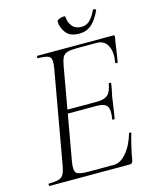

<svg xmlns="http://www.w3.org/2000/svg" viewBox="-116 -853 742 931"><g transform="rotate(-15 255.0 -388.0)"><path d="M15 0Q13 0 13 -6Q13 -12 15 -12Q48 -12 65 -17Q82 -22 90 -37Q98 -52 103 -81L185 -544Q193 -587 181.5 -600Q170 -613 122 -613Q119 -613 119 -619Q119 -625 122 -625H503Q511 -625 509 -616Q506 -598 502.5 -575Q499 -552 496 -530Q493 -508 490 -494Q489 -490 483 -491Q477 -492 478 -495Q487 -547 470.5 -579Q454 -611 416 -611H317Q286 -611 269 -606Q252 -601 244.5 -586.5Q237 -572 232 -543L151 -85Q144 -43 155 -30.5Q166 -18 213 -18H344Q377 -18 407.5 -54Q438 -90 454 -147Q455 -150 461 -149Q467 -148 465 -145Q457 -119 448.5 -82.5Q440 -46 435 -15Q432 0 419 0ZM405 -234Q404 -230 398 -230.5Q392 -231 393 -235Q401 -280 389 -298Q377 -316 336 -316H171L174 -335H343Q381 -335 398 -350.5Q415 -366 421 -404Q422 -408 428 -407.5Q434 -407 433 -402Q429 -374 425 -358.5Q421 -343 419 -325Q415 -303 412.5 -281.5Q410 -260 405 -234ZM346 -676Q300 -676 280 -703.5Q260 -731 260 -760Q260 -765 266.5 -768.5Q273 -772 281 -774Q289 -776 295.5 -776Q302 -776 302 -773Q304 -743 320 -724Q336 -705 366 -705Q389 -705 406 -720Q423 -735 439 -769Q442 -774 449 -771Q456 -768 455 -766Q436 -723 410.5 -699.5Q385 -676 346 -676Z"/></g></svg>

Font: Cormorant Light Light
Style: Italic
Weight: 300
Italic angle: -10°
Version: Version 4.000